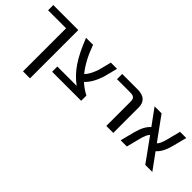

<svg xmlns="http://www.w3.org/2000/svg" viewBox="21 -1190 2080 2080"><g transform="rotate(45 1060.5 -150.0)"><path d="M420 -520V220H313V-440H37V-520Z M833 -82Q744 -146 674.5 -248Q605 -350 539 -520H646Q711 -339 802 -228Q843 -266 880 -367L919 -520H1014L973 -360Q930 -230 861 -166Q918 -114 984 -80V0H539V-80H833Z M1093 -440V-520H1328Q1476 -520 1476 -388V0H1369V-372Q1369 -410 1353 -425Q1337 -440 1297 -440Z M2074 0H1966L1774 -266Q1746 -244 1723 -153L1684 0H1589L1630 -160Q1662 -285 1723 -336L1589 -520H1696L1889 -254Q1917 -276 1940 -367L1979 -520H2074L2033 -360Q2001 -235 1940 -184Z"/></g></svg>

Font: M PLUS 1p Medium
Style: Regular
Weight: 500
Version: Version 1.062